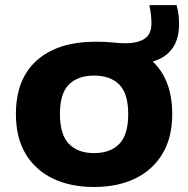

<svg xmlns="http://www.w3.org/2000/svg" viewBox="-20 -718 734 748"><path d="M346.5 10.5Q255 10.5 186.5 -22.2Q118 -55 80 -118.2Q42 -181.5 42 -273.5Q42 -410.5 123.8 -483Q205.5 -555.5 353.5 -555.5Q392.5 -555.5 419.2 -552.5Q446 -549.5 468 -549.5Q517.5 -549.5 543.8 -567.5Q570 -585.5 570 -627.5Q570 -657 562 -698H668Q674 -676 675.8 -658.5Q677.5 -641 677.5 -623Q677.5 -565 650.8 -528.5Q624 -492 575 -478.5Q651 -406 651 -273.5Q651 -182.5 613 -119Q575 -55.5 506.5 -22.5Q438 10.5 346.5 10.5ZM346.5 -121.5Q409.5 -121.5 444.5 -157.2Q479.5 -193 479.5 -273Q479.5 -354 444.5 -388.8Q409.5 -423.5 346.5 -423.5Q283.5 -423.5 248.5 -388.8Q213.5 -354 213.5 -274Q213.5 -193.5 248.5 -157.5Q283.5 -121.5 346.5 -121.5Z"/></svg>

Font: Encode Sans Exp
Style: Bold
Weight: 700
Width: 7
Designer: Multiple Designers
Foundry: Impallari Type
Version: Version 3.002; ttfautohint (v1.8.3) -l 8 -r 50 -G 200 -x 14 